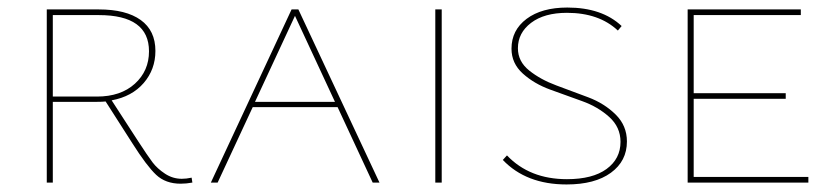

<svg xmlns="http://www.w3.org/2000/svg" viewBox="-20 -484 2210 509"><path d="M488 -13 490 0Q474 3 459 3Q419 3 394 -20.5Q369 -44 331 -104L260 -215Q252 -214 236 -214H120V0H104V-459H242Q314 -459 353 -431Q392 -403 392 -349Q392 -300 361 -264Q330 -228 276 -218L346 -110Q372 -70 384.5 -53.5Q397 -37 417.5 -23.5Q438 -10 462 -10Q474 -10 488 -13ZM120 -228H237Q300 -228 337.5 -262Q375 -296 375 -348Q375 -444 242 -444H120Z M968 0 875 -200H650L557 0H539L753 -459H771L986 0ZM656 -214H868L762 -442Z M1134 0V-459H1151V0Z M1625 -108Q1625 -147 1595 -174Q1565 -201 1523 -216Q1481 -231 1438.5 -246.5Q1396 -262 1366 -289Q1336 -316 1336 -355Q1336 -404 1376 -434Q1416 -464 1484 -464Q1576 -464 1628 -415L1618 -403Q1568 -450 1483 -450Q1423 -450 1388 -423.5Q1353 -397 1353 -356Q1353 -321 1383 -297Q1413 -273 1455 -257.5Q1497 -242 1539.5 -226Q1582 -210 1612 -180.5Q1642 -151 1642 -109Q1642 -57 1599.5 -26Q1557 5 1482 5Q1375 5 1313 -60L1324 -72Q1384 -9 1483 -9Q1551 -9 1588 -36Q1625 -63 1625 -108Z M1819 -15H2123V0H1803V-459H2103V-444H1819V-237H2063V-222H1819Z"/></svg>

Font: EauTestSC Thin
Style: Regular
Weight: 250
Designer: Christian Thalmann (Catharsis Fonts)
Version: Version 0.001;PS 000.001;hotconv 1.0.88;makeotf.lib2.5.64775